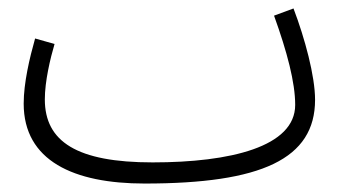

<svg xmlns="http://www.w3.org/2000/svg" viewBox="-20 -413 830 454"><path d="M322 21C598 21 725 -37 725 -177C725 -233 701 -322 674 -393L628 -376C659 -290 678 -218 678 -165C678 -66 525 -29 341 -29C162 -29 86 -78 86 -178C86 -221 99 -275 109 -309L63 -322C50 -276 36 -217 36 -168C36 -33 154 21 322 21Z"/></svg>

Font: Noto Sans Arabic Cond Light
Style: Regular
Weight: 300
Width: 3
Designer: Monotype Design Team, Nadine Chahine, Nizar Qandah and Khaled Hosny
Foundry: Monotype Imaging Inc.
Version: Version 2.012